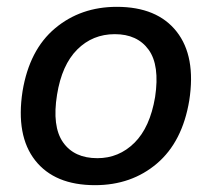

<svg xmlns="http://www.w3.org/2000/svg" viewBox="-20 -533 621 562"><path d="M258 9Q140 9 83 -63.5Q26 -136 46 -266Q66 -387 141 -450Q216 -513 322 -513Q440 -513 497 -440.5Q554 -368 534 -239Q514 -118 439.5 -54.5Q365 9 258 9ZM265 -70Q328 -70 373.5 -115Q419 -160 434 -249Q448 -342 415 -387.5Q382 -433 316 -433Q251 -433 206 -388Q161 -343 147 -256Q132 -163 164.5 -116.5Q197 -70 265 -70Z"/></svg>

Font: Mulish SemiBold
Style: Italic
Weight: 600
Italic angle: -9°
Designer: Vernon Adams
Foundry: Vernon Adams
Version: Version 3.603; ttfautohint (v1.8.3)